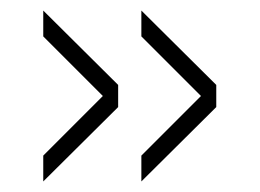

<svg xmlns="http://www.w3.org/2000/svg" viewBox="-20 -469 492 364"><path d="M204 -266 62 -125V-174L175 -287L62 -400V-449L204 -308ZM390 -266 248 -125V-174L361 -287L248 -400V-449L390 -308Z"/></svg>

Font: Creato Display Light
Style: Regular
Weight: 300
Version: Version 1.000